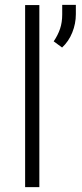

<svg xmlns="http://www.w3.org/2000/svg" viewBox="-20 -771 338 791"><path d="M142.1 -750V0H83.5V-750ZM292.5 -751V-712.4Q292.5 -673.8 277.8 -637.2Q263.2 -600.6 235.8 -575.2L201.2 -600.6Q218.8 -626.5 227.5 -652.6Q236.3 -678.7 236.3 -711.4V-751Z"/></svg>

Font: Vazirmatn RD UI ExtraLight
Style: Regular
Weight: 200
Designer: Saber Rastikerdar
Foundry: Saber Rastikerdar
Version: Version 33.003